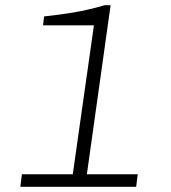

<svg xmlns="http://www.w3.org/2000/svg" viewBox="-20 -716 655 736"><path d="M58 0H502L508 -48H313L404 -696H381C284 -667 205 -660 149 -653L145 -619H340L259 -48H64Z"/></svg>

Font: Chivo Light
Style: Italic
Weight: 300
Italic angle: -8°
Designer: Hector Gatti
Foundry: Omnibus-Type
Version: Version 1.003;PS 001.003;hotconv 1.0.70;makeotf.lib2.5.58329